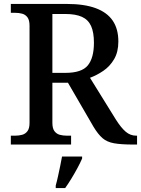

<svg xmlns="http://www.w3.org/2000/svg" viewBox="-20 -734 716 975"><path d="M35 0V-45H56Q76 -45 92.5 -49.5Q109 -54 119.5 -68Q130 -82 130 -110V-603Q130 -632 119.5 -646Q109 -660 92.5 -664.5Q76 -669 56 -669H35V-714H319Q408 -714 466 -692.5Q524 -671 552.5 -629Q581 -587 581 -523Q581 -470 559.5 -433.5Q538 -397 505 -374.5Q472 -352 437 -339L569 -126Q595 -85 618.5 -65Q642 -45 672 -45H676V0H656Q595 0 559 -6.5Q523 -13 500.5 -32.5Q478 -52 455 -90L325 -314H246V-110Q246 -82 256.5 -68Q267 -54 283.5 -49.5Q300 -45 320 -45H341V0ZM312 -364Q395 -364 426 -402Q457 -440 457 -517Q457 -570 442.5 -602Q428 -634 396 -648.5Q364 -663 311 -663H246V-364ZM263 208Q269 187 274.5 161.5Q280 136 285.5 110Q291 84 295 61H397V71Q388 92 373.5 119Q359 146 342.5 173Q326 200 311 221H263Z"/></svg>

Font: Noto Serif Gujarati Medium
Style: Regular
Weight: 500
Version: Version 2.102